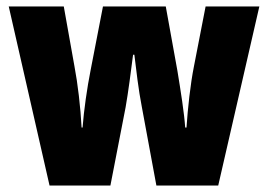

<svg xmlns="http://www.w3.org/2000/svg" viewBox="-20 -573 828 593"><path d="M418 -243 463 0H654L781 -553H615L579 -368C568 -313 560 -239 556 -179H552C549 -224 538 -293 528 -354L492 -553H298L260 -357C249 -302 239 -232 235 -179H232C229 -240 220 -316 210 -368L177 -553H7L133 0H321L368 -242C376 -287 385 -357 391 -404H395C400 -362 408 -293 418 -243Z"/></svg>

Font: Noto Sans Khmer Condensed Black
Style: Regular
Weight: 900
Width: 3
Designer: Danh Hong and the Monotype Design Team
Foundry: Monotype Imaging Inc.
Version: Version 2.004